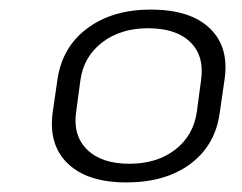

<svg xmlns="http://www.w3.org/2000/svg" viewBox="-20 -736 505 401"><path d="M244 -355Q163 -355 122 -394Q81 -433 90 -501L100 -570Q110 -638 162.5 -677Q215 -716 295 -716Q377 -716 418 -677Q459 -638 449 -570L439 -501Q430 -433 378 -394Q326 -355 244 -355ZM250 -394Q308 -394 346 -423.5Q384 -453 391 -502L400 -569Q407 -619 377.5 -648Q348 -677 289 -677Q232 -677 193.5 -647.5Q155 -618 148 -569L139 -502Q132 -453 162 -423.5Q192 -394 250 -394Z"/></svg>

Font: Pathway Extreme 8pt Thin 12pt
Style: Italic
Weight: 100
Italic angle: -8°
Version: Version 1.001;gftools[0.9.26]